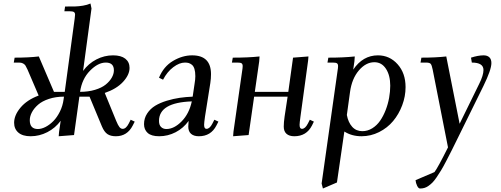

<svg xmlns="http://www.w3.org/2000/svg" viewBox="-20 -766 2841 1089"><path d="M58.1 -411.1 63 -439Q142.1 -439 200.2 -445.8L286.1 -245.1H347.2L403.8 -662.1Q405.8 -677.7 405.8 -683.1Q405.8 -693.4 399.2 -697.8Q392.6 -702.1 375 -702.1H345.2L349.1 -729Q389.2 -729 408 -729.5Q426.8 -730 450.7 -733.9Q474.6 -737.8 493.2 -746.1L499 -717.8L451.2 -363.8Q481.9 -405.8 526.9 -429Q571.8 -452.1 621.1 -452.1Q666.5 -452.1 690.7 -433.1Q714.8 -414.1 714.8 -380.9Q714.8 -341.8 678 -301.8Q641.1 -261.7 574.2 -238.8L639.2 -80.1Q649.4 -55.2 657.5 -45.2Q665.5 -35.2 675.8 -35.2Q694.8 -35.2 710 -64.9L721.2 -86.9L744.1 -76.2L732.9 -54.2Q701.7 6.8 637.2 6.8Q607.4 6.8 589.4 -5.4Q571.3 -17.6 558.1 -48.8L487.8 -217.8H430.2L399.9 0L313 6.8L314.9 -17.1L324.2 -81.1Q293.9 -39.6 248.5 -16.4Q203.1 6.8 153.8 6.8Q108.4 6.8 84.2 -13.9Q60.1 -34.7 60.1 -69.8Q60.1 -112.3 96.4 -155.8Q132.8 -199.2 199.2 -224.1L136.2 -371.1Q128.9 -387.2 124.5 -394Q120.1 -400.9 111.1 -406Q102.1 -411.1 87.9 -411.1ZM148.9 -84Q148.9 -34.2 194.8 -34.2Q215.3 -34.2 238.5 -46.1Q261.7 -58.1 282.7 -79.3Q303.7 -100.6 319.8 -133.1Q335.9 -165.5 340.8 -203.1L342.8 -217.8Q295.9 -217.8 257.6 -205.1Q219.2 -192.4 196.3 -172.4Q173.3 -152.3 161.1 -129.4Q148.9 -106.4 148.9 -84ZM434.1 -245.1Q481 -245.1 519 -256.6Q557.1 -268.1 579.6 -286.4Q602.1 -304.7 614 -325.7Q626 -346.7 626 -367.2Q626 -411.1 580.1 -411.1Q535.6 -411.1 490.2 -364.7Q444.8 -318.4 434.1 -245.1Z M796.9 -62Q796.9 -95.2 814.7 -122.3Q832.5 -149.4 860.4 -166.3Q888.2 -183.1 925.8 -194.6Q963.4 -206.1 999.3 -211.2Q1035.2 -216.3 1072.8 -217.8L1083.5 -290Q1087.9 -315.4 1087.9 -334Q1087.9 -358.9 1082.8 -375.2Q1077.6 -391.6 1068.1 -398.9Q1058.6 -406.2 1049.8 -408.7Q1041 -411.1 1028.8 -411.1Q997.6 -411.1 962.9 -385Q928.2 -358.9 904.8 -314L881.8 -325.2Q907.7 -388.7 961.2 -420.4Q1014.6 -452.1 1069.8 -452.1Q1176.8 -452.1 1176.8 -345.2Q1176.8 -320.3 1172.9 -294.9L1142.6 -104Q1137.7 -68.8 1137.7 -58.1Q1137.7 -35.2 1150.9 -35.2Q1169.4 -35.2 1184.6 -64.9L1195.8 -86.9L1218.8 -76.2L1207.5 -54.2Q1176.3 6.8 1107.9 6.8Q1079.1 6.8 1063.5 -7.1Q1047.9 -21 1047.9 -47.9Q1047.9 -60.5 1049.8 -80.1Q1020.5 -39.1 976.3 -16.1Q932.1 6.8 882.8 6.8Q838.4 6.8 817.6 -12Q796.9 -30.8 796.9 -62ZM881.8 -80.1Q881.8 -57.1 893.6 -45.7Q905.3 -34.2 923.8 -34.2Q967.3 -34.2 1010 -77.4Q1052.7 -120.6 1067.9 -190.9Q881.8 -184.6 881.8 -80.1Z M1295.4 -411.1 1300.3 -439Q1388.7 -439 1452.1 -445.8L1450.2 -418L1425.3 -245.1H1615.2L1642.1 -439L1729.5 -445.8L1727.5 -421.9L1684.1 -104Q1679.2 -68.8 1679.2 -58.1Q1679.2 -35.2 1692.4 -35.2Q1710.9 -35.2 1726.1 -64.9L1737.3 -86.9L1760.3 -76.2L1749.5 -54.2Q1718.3 6.8 1649.4 6.8Q1620.6 6.8 1605 -7.1Q1589.4 -21 1589.4 -47.9Q1589.4 -71.8 1594.2 -105L1611.3 -217.8H1421.4L1390.1 0L1302.2 6.8L1304.2 -19L1353.5 -363.8Q1356.4 -380.9 1356.4 -391.1Q1356.4 -402.8 1350.1 -407Q1343.8 -411.1 1326.2 -411.1Z M1804.2 274.9 1894.5 -363.8Q1897.5 -380.9 1897.5 -391.1Q1897.5 -402.8 1891.1 -407Q1884.8 -411.1 1867.2 -411.1H1837.4L1842.3 -439Q1928.7 -439 1992.2 -445.8L1990.2 -418L1983.4 -371.1Q2038.1 -452.1 2123.5 -452.1Q2189.9 -452.1 2235.1 -401.6Q2280.3 -351.1 2280.3 -272Q2280.3 -219.2 2261.2 -168.7Q2242.2 -118.2 2209.7 -79.3Q2177.2 -40.5 2130.1 -16.8Q2083 6.8 2030.3 6.8Q1975.1 6.8 1933.1 -20L1891.1 269L1811.5 303.2ZM1947.3 -113.8Q1955.1 -71.8 1977.5 -46.9Q2000 -22 2035.2 -22Q2064.9 -22 2091.3 -38.3Q2117.7 -54.7 2136 -81.3Q2154.3 -107.9 2167.5 -141.8Q2180.7 -175.8 2187 -211.2Q2193.4 -246.6 2193.4 -279.8Q2193.4 -338.4 2169.2 -375.7Q2145 -413.1 2103.5 -413.1Q2055.2 -413.1 2015.4 -366.5Q1975.6 -319.8 1965.3 -244.1Z M2336.9 255.9 2444.3 210Q2462.9 186 2521 69.8L2434.1 -371.1Q2429.2 -396 2423.1 -403.6Q2417 -411.1 2396 -411.1H2365.2L2370.1 -439Q2451.7 -439 2511.2 -445.8L2586.9 -64L2698.2 -291Q2722.2 -338.9 2722.2 -369.1Q2722.2 -411.1 2656.2 -411.1L2651.4 -439Q2691.9 -452.1 2723.1 -452.1Q2743.7 -452.1 2755.4 -441.2Q2767.1 -430.2 2767.1 -408.2Q2767.1 -370.6 2722.2 -278.8L2583 3.9Q2559.6 51.8 2543.7 83.5Q2527.8 115.2 2510.7 147.9Q2493.7 180.7 2481.7 200.4Q2469.7 220.2 2456.3 239.7Q2442.9 259.3 2432.4 269.8Q2421.9 280.3 2409.9 288.6Q2397.9 296.9 2386.7 300Q2375.5 303.2 2362.3 303.2Q2353.5 303.2 2345.9 287.8Q2338.4 272.5 2336.9 255.9Z"/></svg>

Font: Dihjauti S
Style: Bold Italic
Weight: 700
Italic angle: -9°
Designer: T. Christopher White
Version: Version 3.0.0